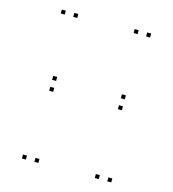

<svg xmlns="http://www.w3.org/2000/svg" viewBox="-111 -832 842 934"><g transform="rotate(15 310.0 -365.0)"><path d="M168 -720V-740H148V-720ZM105 -720V-740H85V-720ZM105 10V-10H85V10ZM168 10V-10H148V10ZM535 -720V-740H515V-720ZM472 -720V-740H452V-720ZM472 10V-10H452V10ZM535 10V-10H515V10ZM494 -342.5V-362.5H474V-342.5ZM494 -397.5V-417.5H474V-397.5ZM148 -397.5V-417.5H128V-397.5ZM148 -342.5V-362.5H128V-342.5Z"/></g></svg>

Font: Monaspace Neon Dots Var
Style: Regular
Weight: 400
Designer: Riley Cran and the Lettermatic Team
Version: Version 1.100 (Monaspace Neon Dots)